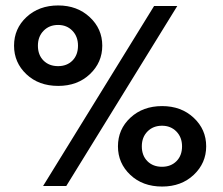

<svg xmlns="http://www.w3.org/2000/svg" viewBox="-20 -682 816 704"><path d="M31.5 -514.5Q31.5 -577 77.2 -619.5Q123 -662 193.5 -662Q263 -662 309 -619.2Q355 -576.5 355 -514.5Q355 -453 309.5 -410Q264 -367 193.5 -367Q122 -367 76.8 -409.8Q31.5 -452.5 31.5 -514.5ZM545 -660H630L223 0H138ZM119 -514.5Q119 -480.5 139.5 -460Q160 -439.5 193 -439.5Q225.5 -439.5 245.8 -460Q266 -480.5 266 -514.5Q266 -548 245.5 -569.2Q225 -590.5 193 -590.5Q160.5 -590.5 139.8 -569.2Q119 -548 119 -514.5ZM412.5 -145.5Q412.5 -208 458.2 -250.5Q504 -293 574.5 -293Q644.5 -293 690.2 -250.2Q736 -207.5 736 -145.5Q736 -84 690.5 -41Q645 2 574.5 2Q503 2 457.8 -40.8Q412.5 -83.5 412.5 -145.5ZM500 -145.5Q500 -111.5 520.5 -91Q541 -70.5 574 -70.5Q606.5 -70.5 627 -91Q647.5 -111.5 647.5 -145.5Q647.5 -178.5 626.8 -199.8Q606 -221 574 -221Q541.5 -221 520.8 -200Q500 -179 500 -145.5Z"/></svg>

Font: League Spartan SemiBold
Style: Regular
Weight: 600
Foundry: The League of Moveable Type
Version: Version 2.002